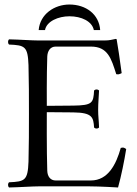

<svg xmlns="http://www.w3.org/2000/svg" viewBox="-20 -824 607 849"><path d="M304 -357 187 -356C187 -356 186 -492 189 -574C190 -598 202 -618 226 -618H382C457 -618 472 -565 494 -496C505 -494 507 -496 515 -499C516 -500 517 -500 518 -501C513 -542 498 -641 496 -649C496 -651 495 -652 492 -652C475 -649 466 -645 442 -645H150C120 -645 70 -649 20 -650C14 -644 14 -633 20 -627C90 -624 103 -619 106 -536C108 -454 108 -404 108 -321C108 -238 108 -191 106 -109C103 -26 90 -21 20 -18C14 -12 14 -1 20 5C69 4 122 0 152 0H374C422 0 502 5 502 5C516 -45 530 -114 538 -165C537 -166 536 -166 535 -167C528 -171 526 -173 514 -170C494 -98 458 -26 382 -26H226C204 -26 190 -42 189 -69C186 -153 187 -328 187 -328L304 -327C389 -326 393 -305 396 -260C402 -254 412 -254 418 -260C417 -295 414 -308 414 -338C414 -372 417 -394 418 -424C412 -430 402 -430 396 -424C393 -369 389 -358 304 -357ZM151 -691H179C186 -730 238 -752 287 -752C340 -752 387 -730 395 -691H423C418 -761 360 -804 287 -804C221 -804 157 -762 151 -691Z"/></svg>

Font: Libertinus Serif Display
Style: Regular
Weight: 400
Designer: Philipp H. Poll, Khaled Hosny
Foundry: Caleb Maclennan
Version: Version 7.050;RELEASE